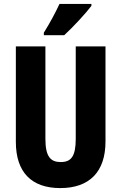

<svg xmlns="http://www.w3.org/2000/svg" viewBox="-20 -1002 619 981"><path d="M447 -972V-982H284C263 -937 237 -888 204 -835V-822H308C356 -866 420 -936 447 -972ZM519 -279V-765H367V-293C367 -202 343 -174 290 -174C239 -174 212 -201 212 -292V-765H61V-277C61 -121 142 -41 288 -41C438 -41 519 -125 519 -279Z"/></svg>

Font: Noto Sans Tamil UI ExtraCondensed ExtraBold
Style: Regular
Weight: 800
Width: 2
Designer: Jelle Bosma - Monotype Design Team
Foundry: Monotype Imaging Inc.
Version: Version 2.004